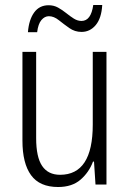

<svg xmlns="http://www.w3.org/2000/svg" viewBox="-20 -740 521 770"><path d="M407 -532V0H363L357 -92H353Q337 -49 303 -19.5Q269 10 213 10Q139 10 104.5 -37.5Q70 -85 70 -176V-532H125V-186Q125 -110 149 -74.5Q173 -39 221 -39Q352 -39 352 -240V-532ZM92 -611Q96 -661 117 -690Q138 -719 175 -719Q196 -719 213 -709.5Q230 -700 245.5 -687.5Q261 -675 276 -665.5Q291 -656 307 -656Q345 -656 354 -720H390Q387 -667 364 -639.5Q341 -612 307 -612Q280 -612 258 -627.5Q236 -643 216 -659Q196 -675 176 -675Q159 -675 146 -659.5Q133 -644 129 -611Z"/></svg>

Font: Noto Sans Condensed Light
Style: Regular
Weight: 300
Width: 3
Designer: Monotype Design Team
Foundry: Monotype Imaging Inc.
Version: Version 2.013; ttfautohint (v1.8.4.7-5d5b)